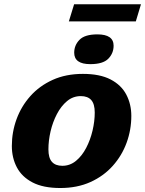

<svg xmlns="http://www.w3.org/2000/svg" viewBox="-20 -884 692 916"><path d="M375.5 -531.5Q456.5 -531.5 507.5 -505Q558.5 -478.5 582.5 -432.8Q606.5 -387 606.5 -331Q606.5 -264.5 584 -203Q561.5 -141.5 518 -92.8Q474.5 -44 411.5 -15.5Q348.5 13 267.5 13Q186.5 13 135.5 -13.5Q84.5 -40 60.5 -85.5Q36.5 -131 36.5 -187.5Q36.5 -254 59 -315.5Q81.5 -377 125 -425.8Q168.5 -474.5 231.5 -503Q294.5 -531.5 375.5 -531.5ZM277.5 -93Q314 -93 342.8 -116.8Q371.5 -140.5 391.2 -178.5Q411 -216.5 421.5 -261Q432 -305.5 432 -347Q432 -388 415.2 -406.8Q398.5 -425.5 365.5 -425.5Q328.5 -425.5 300 -401.8Q271.5 -378 251.5 -339.8Q231.5 -301.5 221.2 -257.2Q211 -213 211 -171.5Q211 -130.5 227.8 -111.8Q244.5 -93 277.5 -93ZM411 -578Q334 -578 334 -632.5Q334 -668 359.2 -694Q384.5 -720 444.5 -720Q522 -720 522 -666Q522 -630 496.8 -604Q471.5 -578 411 -578ZM308.5 -782 333.5 -863.5H652.5L628 -782Z"/></svg>

Font: Newsreader Caption
Style: Bold Italic
Weight: 700
Italic angle: -17°
Designer: Hugues Gentile
Foundry: Production Type
Version: Version 1.001